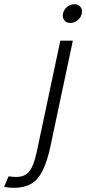

<svg xmlns="http://www.w3.org/2000/svg" viewBox="-158 -695 413 920"><path d="M179 -585Q160 -585 150 -598Q140 -611 144 -630Q148 -649 163.5 -662Q179 -675 198 -675Q217 -675 227.5 -662Q238 -649 234 -630Q230 -611 214 -598Q198 -585 179 -585ZM191 -500 85 0Q69 77 46.5 122Q24 167 -9 186Q-42 205 -92 205Q-105 205 -114.5 204Q-124 203 -138 200L-117 150Q-106 151 -98 152Q-90 153 -81 153Q-40 153 -18.5 127.5Q3 102 18 33L131 -500Z"/></svg>

Font: Epunda Sans Light
Style: Italic
Weight: 300
Italic angle: -12.0243°
Designer: Simon Atzbach
Foundry: typofactur
Version: Version 2.204